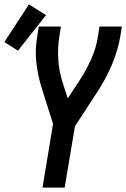

<svg xmlns="http://www.w3.org/2000/svg" viewBox="-51 -856 576 876"><path d="M143 0 191 -291 140 -452Q122 -508 115 -568.5Q108 -629 119 -691L126 -735H227L220 -691Q211 -636 215 -582Q219 -528 235 -479L258 -407L312 -489Q343 -537 365.5 -587.5Q388 -638 396 -691L403 -735H505L498 -691Q487 -626 460.5 -563Q434 -500 396 -441L291 -280L244 0ZM31 -625 -31 -664 81 -836 159 -787Z"/></svg>

Font: Iosevka Curly Semibold Oblique
Style: Regular
Weight: 600
Italic angle: -9°
Monospace: yes
Designer: Belleve Invis
Foundry: Belleve Invis
Version: Version 11.1.0; ttfautohint (v1.8.3)